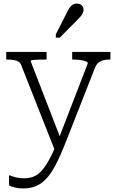

<svg xmlns="http://www.w3.org/2000/svg" viewBox="-20 -829 656 1080"><path d="M327 -34 319 -6 291 23 100 -461Q95 -475 84 -482Q73 -489 57.5 -491.5Q42 -494 21 -494H15V-537H242V-494H236Q217 -494 197.5 -493.5Q178 -493 165 -491.5Q152 -490 152 -486ZM345 -17Q318 51 293 98.5Q268 146 241.5 175Q215 204 183 217.5Q151 231 111 231Q85 231 63 225.5Q41 220 31 214V157Q34 157 46 161.5Q58 166 76 170Q94 174 114 174Q144 174 167.5 165Q191 156 212.5 133Q234 110 256 70Q278 30 303 -31L310 -48L474 -473Q474 -480 462 -484.5Q450 -489 431 -491.5Q412 -494 392 -494H386V-537H601V-494H595Q578 -494 562.5 -490.5Q547 -487 534.5 -477Q522 -467 514 -447ZM354 -754Q362 -771 370 -783.5Q378 -796 388.5 -802.5Q399 -809 412 -809Q430 -809 440 -799Q450 -789 450 -775Q450 -765 445.5 -755Q441 -745 432.5 -735.5Q424 -726 414 -716L316 -617H294V-636Z"/></svg>

Font: Roboto Serif ExtraLight
Style: Regular
Weight: 250
Version: Version 1.007